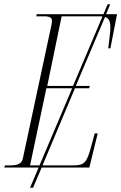

<svg xmlns="http://www.w3.org/2000/svg" viewBox="-38 -780 565 894"><path d="M-18 0H142L102 94H116L156 0H378L417 -159H403L387 -99C366 -21 354 -10 304 -10H160L311 -369H377L380 -380H315L451 -701C468 -696 476 -682 476 -653C476 -631 471 -598 466 -555H476L507 -714H456L475 -760H463L444 -714H133L131 -704H169C193 -704 204 -697 204 -684C204 -678 203 -671 201 -661L69 -45C65 -22 50 -10 13 -10H-15ZM182 -380 249 -704H430C433 -704 436 -704 439 -703L302 -380ZM102 -10 178 -369H298L146 -10Z"/></svg>

Font: Noto Serif Display ExtraCondensed ExtraLight
Style: Italic
Weight: 200
Width: 2
Italic angle: -12°
Designer: Monotype Design Team
Foundry: Monotype Imaging Inc.
Version: Version 2.009